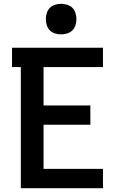

<svg xmlns="http://www.w3.org/2000/svg" viewBox="-20 -985 640 1005"><path d="M89 0V-634H43V-735H519V-634H208V-433H453V-332H208V-101H519V0ZM300 -805Q284 -805 268 -810Q252 -815 241 -826Q230 -837 225 -853Q220 -869 220 -885Q220 -901 225 -917Q230 -933 241 -944Q252 -955 268 -960Q284 -965 300 -965Q316 -965 332 -960Q348 -955 359 -944Q370 -933 375 -917Q380 -901 380 -885Q380 -869 375 -853Q370 -837 359 -826Q348 -815 332 -810Q316 -805 300 -805Z"/></svg>

Font: Iosevka Book
Style: Bold
Weight: 700
Designer: Belleve Invis
Foundry: Belleve Invis
Version: Version 28.0.7; ttfautohint (v1.8.3)